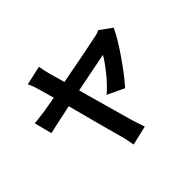

<svg xmlns="http://www.w3.org/2000/svg" viewBox="-193 -1069 1387 1387"><g transform="rotate(-45 500.0 -375.5)"><path d="M940 -634Q906 -560 829.5 -449Q753 -338 689 -266L560 -327Q612 -370 666 -437Q720 -504 746 -550Q731 -547 539 -509L443 -490L461 -424Q558 -79 562 -64Q565 -55 575.5 -22Q586 11 594 30L445 65Q435 7 423 -37Q415 -63 392.5 -147.5Q370 -232 355 -288L309 -462Q139 -427 83 -413L48 -548Q114 -555 161 -562L276 -582L244 -695Q229 -752 211 -783L358 -816Q366 -766 377 -727L411 -608Q720 -666 789 -682Q818 -686 848 -700Z"/></g></svg>

Font: Sinter Bold
Style: Regular
Weight: 700
Foundry: Adobe & rsms
Version: Version 1.000